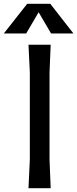

<svg xmlns="http://www.w3.org/2000/svg" viewBox="-66 -984 404 1004"><path d="M90 -150V-605L83 -750H199L193 -605V-150L199 0H83ZM201 -809 136 -920 71 -809H-46L76 -964H197L318 -809Z"/></svg>

Font: Farro
Style: Regular
Weight: 400
Designer: Aceler Chua
Foundry: Grayscale Limited
Version: Version 1.101